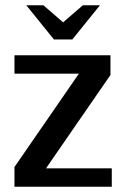

<svg xmlns="http://www.w3.org/2000/svg" viewBox="-20 -710 480 730"><path d="M35 0ZM35 0V-75L280 -430H35V-500H400V-425L155 -70H405V0ZM185 -560 80 -690H145L220 -625L295 -690H360L255 -560Z"/></svg>

Font: Scada
Style: Regular
Weight: 400
Designer: Jovanny Lemonad
Foundry: Jovanny Lemonad
Version: Version 3.005; ttfautohint (v0.91) -l 8 -r 50 -G 200 -x 0 -w